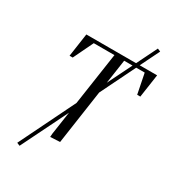

<svg xmlns="http://www.w3.org/2000/svg" viewBox="-236 -985 1144 1269"><g transform="rotate(30 336.0 -351.0)"><path d="M94.2 146 301.8 -277.8 360.8 -676.8H203.1L129.9 -524.9H106L131.8 -702.1H511.2L587.9 -857.9L610.8 -848.1L539.1 -702.1H671.9L646 -524.9H622.1L591.8 -676.8H526.9L397 -412.1L336.9 0L263.2 3.9L265.1 -22L291 -196.8L117.2 155.8ZM408.2 -493.2 499 -676.8H435.1Z"/></g></svg>

Font: Dihjauti S
Style: Italic
Weight: 400
Italic angle: -9°
Designer: T. Christopher White
Version: Version 3.0.0